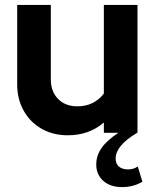

<svg xmlns="http://www.w3.org/2000/svg" viewBox="-20 -541 633 782"><path d="M477 221Q429 221 400.5 195.5Q372 170 372 129Q372 93 393.5 62Q415 31 462 0H403V-42Q343 10 256 10Q196 10 149.5 -16.5Q103 -43 76.5 -90Q50 -137 50 -198V-521H187V-218Q187 -168 216.5 -138Q246 -108 295 -108Q330 -108 357 -121.5Q384 -135 403 -160V-521H540V-1Q493 27 472 53Q451 79 451 105Q451 126 464.5 137.5Q478 149 501 149Q525 149 541 137L560 199Q524 221 477 221Z"/></svg>

Font: Red Hat Display
Style: Bold
Weight: 700
Designer: Pentagram, MCKL
Foundry: Pentagram, MCKL
Version: Version 1.023; ttfautohint (v1.8.3)